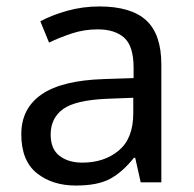

<svg xmlns="http://www.w3.org/2000/svg" viewBox="-20 -565 601 595"><path d="M288 -545Q386 -545 433 -502Q480 -459 480 -365V0H416L399 -76H395Q360 -32 321.5 -11Q283 10 215 10Q142 10 94 -28.5Q46 -67 46 -149Q46 -229 109 -272.5Q172 -316 303 -320L394 -323V-355Q394 -422 365 -448Q336 -474 283 -474Q241 -474 203 -461.5Q165 -449 132 -433L105 -499Q140 -518 188 -531.5Q236 -545 288 -545ZM314 -259Q214 -255 175.5 -227Q137 -199 137 -148Q137 -103 164.5 -82Q192 -61 235 -61Q303 -61 348 -98.5Q393 -136 393 -214V-262Z"/></svg>

Font: Noto Sans Tifinagh Adrar
Style: Regular
Weight: 400
Designer: JamraPatel
Foundry: JamraPatel LLC
Version: Version 2.006; ttfautohint (v1.8.4.7-5d5b)